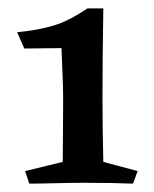

<svg xmlns="http://www.w3.org/2000/svg" viewBox="-20 -690 369 459"><path d="M227 -670Q226 -608 225.5 -555Q225 -502 225 -457Q225 -424 225.5 -382Q226 -340 227 -303L309 -281L298 -251Q275 -252 245.5 -252.5Q216 -253 180 -253Q150 -253 112 -252Q74 -251 50 -251L40 -281L130 -303Q130 -330 130.5 -371Q131 -412 131 -452Q131 -478 129.5 -512.5Q128 -547 127 -575L38 -574L21 -613Q72 -618 108.5 -629Q145 -640 189 -670Z"/></svg>

Font: Ruwudu SemiBold
Style: Regular
Weight: 600
Designer: Becca Hirsbrunner Spalinger
Foundry: SIL International
Version: Version 3.000